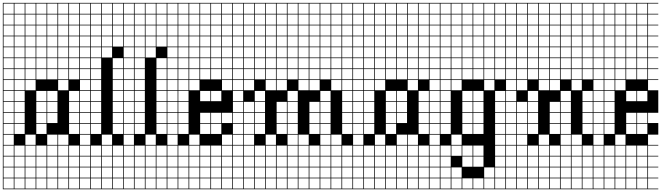

<svg xmlns="http://www.w3.org/2000/svg" viewBox="-20 -1025 4655 1352"><path d="M0 307.7V-1004.8H538.5V-1000H466.3V-927.9H538.5V-923.1H466.3V-851H538.5V-846.2H466.3V-774H538.5V-769.2H466.3V-697.1H538.5V-692.3H466.3V-620.2H538.5V-615.4H466.3V-543.3H538.5V-538.5H466.3V-466.3H538.5V-384.6H466.3V-312.5H538.5V-307.7H466.3V-235.6H538.5V-230.8H466.3V-158.7H538.5V-153.8H466.3V-81.7H538.5V0H466.3V72.1H538.5V76.9H466.3V149H538.5V153.8H466.3V226H538.5V230.8H466.3V302.9H538.5V307.7ZM389.4 -927.9H461.5V-1000H389.4ZM312.5 -927.9H384.6V-1000H312.5ZM235.6 -927.9H307.7V-1000H235.6ZM158.7 -927.9H230.8V-1000H158.7ZM81.7 -927.9H153.8V-1000H81.7ZM4.8 -927.9H76.9V-1000H4.8ZM158.7 -851H230.8V-923.1H158.7ZM312.5 -851H384.6V-923.1H312.5ZM81.7 -851H153.8V-923.1H81.7ZM4.8 -851H76.9V-923.1H4.8ZM235.6 -851H307.7V-923.1H235.6ZM389.4 -851H461.5V-923.1H389.4ZM312.5 -774H384.6V-846.2H312.5ZM81.7 -774H153.8V-846.2H81.7ZM4.8 -774H76.9V-846.2H4.8ZM389.4 -774H461.5V-846.2H389.4ZM235.6 -774H307.7V-846.2H235.6ZM158.7 -774H230.8V-846.2H158.7ZM158.7 -697.1H230.8V-769.2H158.7ZM312.5 -697.1H384.6V-769.2H312.5ZM4.8 -697.1H76.9V-769.2H4.8ZM389.4 -697.1H461.5V-769.2H389.4ZM81.7 -697.1H153.8V-769.2H81.7ZM235.6 -697.1H307.7V-769.2H235.6ZM312.5 -620.2H384.6V-692.3H312.5ZM235.6 -620.2H307.7V-692.3H235.6ZM389.4 -620.2H461.5V-692.3H389.4ZM4.8 -620.2H76.9V-692.3H4.8ZM81.7 -620.2H153.8V-692.3H81.7ZM158.7 -620.2H230.8V-692.3H158.7ZM81.7 -543.3H153.8V-615.4H81.7ZM4.8 -543.3H76.9V-615.4H4.8ZM389.4 -543.3H461.5V-615.4H389.4ZM235.6 -543.3H307.7V-615.4H235.6ZM312.5 -543.3H384.6V-615.4H312.5ZM158.7 -543.3H230.8V-615.4H158.7ZM235.6 -466.3H307.7V-538.5H235.6ZM81.7 -466.3H153.8V-538.5H81.7ZM389.4 -466.3H461.5V-538.5H389.4ZM4.8 -466.3H76.9V-538.5H4.8ZM312.5 -466.3H384.6V-538.5H312.5ZM158.7 -466.3H230.8V-538.5H158.7ZM158.7 -389.4H230.8V-461.5H158.7ZM389.4 -389.4H461.5V-461.5H389.4ZM81.7 -389.4H153.8V-461.5H81.7ZM4.8 -389.4H76.9V-461.5H4.8ZM81.7 -312.5H153.8V-384.6H81.7ZM4.8 -312.5H76.9V-384.6H4.8ZM312.5 -312.5H384.6V-384.6H312.5ZM235.6 -312.5H307.7V-384.6H235.6ZM4.8 -235.6H76.9V-307.7H4.8ZM235.6 -235.6H307.7V-307.7H235.6ZM312.5 -235.6H384.6V-307.7H312.5ZM81.7 -235.6H153.8V-307.7H81.7ZM235.6 -158.7H307.7V-230.8H235.6ZM4.8 -158.7H76.9V-230.8H4.8ZM81.7 -158.7H153.8V-230.8H81.7ZM312.5 -158.7H384.6V-230.8H312.5ZM235.6 -81.7H307.7V-153.8H235.6ZM81.7 -81.7H153.8V-153.8H81.7ZM4.8 -81.7H76.9V-153.8H4.8ZM76.9 -76.9H4.8V-4.8H76.9ZM312.5 -4.8H384.6V-76.9H312.5ZM158.7 -4.8H230.8V-76.9H158.7ZM389.4 -4.8H461.5V-76.9H389.4ZM312.5 72.1H384.6V0H312.5ZM235.6 72.1H307.7V0H235.6ZM158.7 72.1H230.8V0H158.7ZM389.4 72.1H461.5V0H389.4ZM4.8 72.1H76.9V0H4.8ZM81.7 72.1H153.8V0H81.7ZM312.5 149H384.6V76.9H312.5ZM4.8 149H76.9V76.9H4.8ZM158.7 149H230.8V76.9H158.7ZM389.4 149H461.5V76.9H389.4ZM81.7 149H153.8V76.9H81.7ZM235.6 149H307.7V76.9H235.6ZM312.5 226H384.6V153.8H312.5ZM4.8 226H76.9V153.8H4.8ZM235.6 226H307.7V153.8H235.6ZM389.4 226H461.5V153.8H389.4ZM158.7 226H230.8V153.8H158.7ZM81.7 226H153.8V153.8H81.7ZM312.5 302.9H384.6V230.8H312.5ZM235.6 302.9H307.7V230.8H235.6ZM4.8 302.9H76.9V230.8H4.8ZM389.4 302.9H461.5V230.8H389.4ZM158.7 302.9H230.8V230.8H158.7ZM81.7 302.9H153.8V230.8H81.7Z M538.5 307.7V-1004.8H846.2V-1000H774V-927.9H846.2V-923.1H774V-851H846.2V-846.2H774V-774H846.2V-769.2H774V-697.1H846.2V-615.4H774V-543.3H846.2V-538.5H774V-466.3H846.2V-461.5H774V-389.4H846.2V-384.6H774V-312.5H846.2V-307.7H774V-235.6H846.2V-230.8H774V-158.7H846.2V-153.8H774V-81.7H846.2V0H774V72.1H846.2V76.9H774V149H846.2V153.8H774V226H846.2V230.8H774V302.9H846.2V307.7ZM697.1 -927.9H769.2V-1000H697.1ZM620.2 -927.9H692.3V-1000H620.2ZM543.3 -927.9H615.4V-1000H543.3ZM697.1 -851H769.2V-923.1H697.1ZM543.3 -851H615.4V-923.1H543.3ZM620.2 -851H692.3V-923.1H620.2ZM697.1 -774H769.2V-846.2H697.1ZM543.3 -774H615.4V-846.2H543.3ZM620.2 -774H692.3V-846.2H620.2ZM697.1 -697.1H769.2V-769.2H697.1ZM543.3 -697.1H615.4V-769.2H543.3ZM620.2 -697.1H692.3V-769.2H620.2ZM697.1 -620.2H769.2V-692.3H697.1ZM543.3 -620.2H615.4V-692.3H543.3ZM620.2 -620.2H692.3V-692.3H620.2ZM543.3 -543.3H615.4V-615.4H543.3ZM620.2 -543.3H692.3V-615.4H620.2ZM543.3 -466.3H615.4V-538.5H543.3ZM620.2 -466.3H692.3V-538.5H620.2ZM543.3 -389.4H615.4V-461.5H543.3ZM620.2 -389.4H692.3V-461.5H620.2ZM543.3 -312.5H615.4V-384.6H543.3ZM620.2 -312.5H692.3V-384.6H620.2ZM543.3 -235.6H615.4V-307.7H543.3ZM620.2 -235.6H692.3V-307.7H620.2ZM543.3 -158.7H615.4V-230.8H543.3ZM620.2 -158.7H692.3V-230.8H620.2ZM620.2 -81.7H692.3V-153.8H620.2ZM543.3 -81.7H615.4V-153.8H543.3ZM697.1 -4.8H769.2V-76.9H697.1ZM615.4 -76.9H543.3V-4.8H615.4ZM620.2 72.1H692.3V0H620.2ZM697.1 72.1H769.2V0H697.1ZM543.3 72.1H615.4V0H543.3ZM620.2 149H692.3V76.9H620.2ZM697.1 149H769.2V76.9H697.1ZM543.3 149H615.4V76.9H543.3ZM620.2 226H692.3V153.8H620.2ZM697.1 226H769.2V153.8H697.1ZM543.3 226H615.4V153.8H543.3ZM620.2 302.9H692.3V230.8H620.2ZM697.1 302.9H769.2V230.8H697.1ZM543.3 302.9H615.4V230.8H543.3Z M846.2 307.7V-1004.8H1153.8V-1000H1081.7V-927.9H1153.8V-923.1H1081.7V-851H1153.8V-846.2H1081.7V-774H1153.8V-769.2H1081.7V-697.1H1153.8V-615.4H1081.7V-543.3H1153.8V-538.5H1081.7V-466.3H1153.8V-461.5H1081.7V-389.4H1153.8V-384.6H1081.7V-312.5H1153.8V-307.7H1081.7V-235.6H1153.8V-230.8H1081.7V-158.7H1153.8V-153.8H1081.7V-81.7H1153.8V0H1081.7V72.1H1153.8V76.9H1081.7V149H1153.8V153.8H1081.7V226H1153.8V230.8H1081.7V302.9H1153.8V307.7ZM1004.8 -927.9H1076.9V-1000H1004.8ZM927.9 -927.9H1000V-1000H927.9ZM851 -927.9H923.1V-1000H851ZM1004.8 -851H1076.9V-923.1H1004.8ZM851 -851H923.1V-923.1H851ZM927.9 -851H1000V-923.1H927.9ZM1004.8 -774H1076.9V-846.2H1004.8ZM851 -774H923.1V-846.2H851ZM927.9 -774H1000V-846.2H927.9ZM1004.8 -697.1H1076.9V-769.2H1004.8ZM851 -697.1H923.1V-769.2H851ZM927.9 -697.1H1000V-769.2H927.9ZM1004.8 -620.2H1076.9V-692.3H1004.8ZM851 -620.2H923.1V-692.3H851ZM927.9 -620.2H1000V-692.3H927.9ZM851 -543.3H923.1V-615.4H851ZM927.9 -543.3H1000V-615.4H927.9ZM851 -466.3H923.1V-538.5H851ZM927.9 -466.3H1000V-538.5H927.9ZM851 -389.4H923.1V-461.5H851ZM927.9 -389.4H1000V-461.5H927.9ZM851 -312.5H923.1V-384.6H851ZM927.9 -312.5H1000V-384.6H927.9ZM851 -235.6H923.1V-307.7H851ZM927.9 -235.6H1000V-307.7H927.9ZM851 -158.7H923.1V-230.8H851ZM927.9 -158.7H1000V-230.8H927.9ZM927.9 -81.7H1000V-153.8H927.9ZM851 -81.7H923.1V-153.8H851ZM1004.8 -4.8H1076.9V-76.9H1004.8ZM923.1 -76.9H851V-4.8H923.1ZM927.9 72.1H1000V0H927.9ZM1004.8 72.1H1076.9V0H1004.8ZM851 72.1H923.1V0H851ZM927.9 149H1000V76.9H927.9ZM1004.8 149H1076.9V76.9H1004.8ZM851 149H923.1V76.9H851ZM927.9 226H1000V153.8H927.9ZM1004.8 226H1076.9V153.8H1004.8ZM851 226H923.1V153.8H851ZM927.9 302.9H1000V230.8H927.9ZM1004.8 302.9H1076.9V230.8H1004.8ZM851 302.9H923.1V230.8H851Z M1153.8 307.7V-1004.8H1615.4V-1000H1543.3V-927.9H1615.4V-923.1H1543.3V-851H1615.4V-846.2H1543.3V-774H1615.4V-769.2H1543.3V-697.1H1615.4V-692.3H1543.3V-620.2H1615.4V-615.4H1543.3V-543.3H1615.4V-538.5H1543.3V-466.3H1615.4V-461.5H1543.3V-389.4H1615.4V-230.8H1543.3V-158.7H1615.4V-76.9H1543.3V-4.8H1615.4V0H1543.3V72.1H1615.4V76.9H1543.3V149H1615.4V153.8H1543.3V226H1615.4V230.8H1543.3V302.9H1615.4V307.7ZM1466.3 -927.9H1538.5V-1000H1466.3ZM1235.6 -927.9H1307.7V-1000H1235.6ZM1312.5 -927.9H1384.6V-1000H1312.5ZM1158.7 -927.9H1230.8V-1000H1158.7ZM1389.4 -927.9H1461.5V-1000H1389.4ZM1466.3 -851H1538.5V-923.1H1466.3ZM1389.4 -851H1461.5V-923.1H1389.4ZM1312.5 -851H1384.6V-923.1H1312.5ZM1235.6 -851H1307.7V-923.1H1235.6ZM1158.7 -851H1230.8V-923.1H1158.7ZM1466.3 -774H1538.5V-846.2H1466.3ZM1235.6 -774H1307.7V-846.2H1235.6ZM1158.7 -774H1230.8V-846.2H1158.7ZM1312.5 -774H1384.6V-846.2H1312.5ZM1389.4 -774H1461.5V-846.2H1389.4ZM1466.3 -697.1H1538.5V-769.2H1466.3ZM1158.7 -697.1H1230.8V-769.2H1158.7ZM1235.6 -697.1H1307.7V-769.2H1235.6ZM1312.5 -697.1H1384.6V-769.2H1312.5ZM1389.4 -697.1H1461.5V-769.2H1389.4ZM1466.3 -620.2H1538.5V-692.3H1466.3ZM1389.4 -620.2H1461.5V-692.3H1389.4ZM1158.7 -620.2H1230.8V-692.3H1158.7ZM1312.5 -620.2H1384.6V-692.3H1312.5ZM1235.6 -620.2H1307.7V-692.3H1235.6ZM1466.3 -543.3H1538.5V-615.4H1466.3ZM1235.6 -543.3H1307.7V-615.4H1235.6ZM1312.5 -543.3H1384.6V-615.4H1312.5ZM1158.7 -543.3H1230.8V-615.4H1158.7ZM1389.4 -543.3H1461.5V-615.4H1389.4ZM1235.6 -466.3H1307.7V-538.5H1235.6ZM1312.5 -466.3H1384.6V-538.5H1312.5ZM1158.7 -466.3H1230.8V-538.5H1158.7ZM1389.4 -466.3H1461.5V-538.5H1389.4ZM1466.3 -466.3H1538.5V-538.5H1466.3ZM1235.6 -389.4H1307.7V-461.5H1235.6ZM1312.5 -389.4H1384.6V-461.5H1312.5ZM1158.7 -389.4H1230.8V-461.5H1158.7ZM1235.6 -312.5H1307.7V-384.6H1235.6ZM1466.3 -312.5H1538.5V-384.6H1466.3ZM1158.7 -312.5H1230.8V-384.6H1158.7ZM1389.4 -312.5H1461.5V-384.6H1389.4ZM1235.6 -235.6H1307.7V-307.7H1235.6ZM1158.7 -235.6H1230.8V-307.7H1158.7ZM1235.6 -158.7H1307.7V-230.8H1235.6ZM1466.3 -158.7H1538.5V-230.8H1466.3ZM1158.7 -158.7H1230.8V-230.8H1158.7ZM1389.4 -158.7H1461.5V-230.8H1389.4ZM1466.3 -81.7H1538.5V-153.8H1466.3ZM1235.6 -81.7H1307.7V-153.8H1235.6ZM1158.7 -81.7H1230.8V-153.8H1158.7ZM1389.4 -81.7H1461.5V-153.8H1389.4ZM1230.8 -76.9H1158.7V-4.8H1230.8ZM1312.5 -4.8H1384.6V-76.9H1312.5ZM1389.4 72.1H1461.5V0H1389.4ZM1466.3 72.1H1538.5V0H1466.3ZM1235.6 72.1H1307.7V0H1235.6ZM1158.7 72.1H1230.8V0H1158.7ZM1312.5 72.1H1384.6V0H1312.5ZM1389.4 149H1461.5V76.9H1389.4ZM1312.5 149H1384.6V76.9H1312.5ZM1466.3 149H1538.5V76.9H1466.3ZM1235.6 149H1307.7V76.9H1235.6ZM1158.7 149H1230.8V76.9H1158.7ZM1389.4 226H1461.5V153.8H1389.4ZM1312.5 226H1384.6V153.8H1312.5ZM1466.3 226H1538.5V153.8H1466.3ZM1235.6 226H1307.7V153.8H1235.6ZM1158.7 226H1230.8V153.8H1158.7ZM1389.4 302.9H1461.5V230.8H1389.4ZM1466.3 302.9H1538.5V230.8H1466.3ZM1312.5 302.9H1384.6V230.8H1312.5ZM1235.6 302.9H1307.7V230.8H1235.6ZM1158.7 302.9H1230.8V230.8H1158.7Z M1615.4 307.7V-1004.8H2461.5V-1000H2389.4V-927.9H2461.5V-923.1H2389.4V-851H2461.5V-846.2H2389.4V-774H2461.5V-769.2H2389.4V-697.1H2461.5V-692.3H2389.4V-620.2H2461.5V-615.4H2389.4V-543.3H2461.5V-538.5H2389.4V-466.3H2461.5V-461.5H2389.4V-389.4H2461.5V-384.6H2389.4V-312.5H2461.5V-307.7H2389.4V-235.6H2461.5V-230.8H2389.4V-158.7H2461.5V-153.8H2389.4V-81.7H2461.5V0H2389.4V72.1H2461.5V76.9H2389.4V149H2461.5V153.8H2389.4V226H2461.5V230.8H2389.4V302.9H2461.5V307.7ZM2312.5 -927.9H2384.6V-1000H2312.5ZM2235.6 -927.9H2307.7V-1000H2235.6ZM2158.7 -927.9H2230.8V-1000H2158.7ZM2081.7 -927.9H2153.8V-1000H2081.7ZM2004.8 -927.9H2076.9V-1000H2004.8ZM1927.9 -927.9H2000V-1000H1927.9ZM1851 -927.9H1923.1V-1000H1851ZM1774 -927.9H1846.2V-1000H1774ZM1697.1 -927.9H1769.2V-1000H1697.1ZM1620.2 -927.9H1692.3V-1000H1620.2ZM1927.9 -851H2000V-923.1H1927.9ZM2081.7 -851H2153.8V-923.1H2081.7ZM1620.2 -851H1692.3V-923.1H1620.2ZM2004.8 -851H2076.9V-923.1H2004.8ZM2312.5 -851H2384.6V-923.1H2312.5ZM2158.7 -851H2230.8V-923.1H2158.7ZM1851 -851H1923.1V-923.1H1851ZM1697.1 -851H1769.2V-923.1H1697.1ZM2235.6 -851H2307.7V-923.1H2235.6ZM1774 -851H1846.2V-923.1H1774ZM2081.7 -774H2153.8V-846.2H2081.7ZM1620.2 -774H1692.3V-846.2H1620.2ZM2312.5 -774H2384.6V-846.2H2312.5ZM2004.8 -774H2076.9V-846.2H2004.8ZM2158.7 -774H2230.8V-846.2H2158.7ZM1927.9 -774H2000V-846.2H1927.9ZM1697.1 -774H1769.2V-846.2H1697.1ZM1851 -774H1923.1V-846.2H1851ZM2235.6 -774H2307.7V-846.2H2235.6ZM1774 -774H1846.2V-846.2H1774ZM2081.7 -697.1H2153.8V-769.2H2081.7ZM1620.2 -697.1H1692.3V-769.2H1620.2ZM2312.5 -697.1H2384.6V-769.2H2312.5ZM2004.8 -697.1H2076.9V-769.2H2004.8ZM2158.7 -697.1H2230.8V-769.2H2158.7ZM1927.9 -697.1H2000V-769.2H1927.9ZM1697.1 -697.1H1769.2V-769.2H1697.1ZM1851 -697.1H1923.1V-769.2H1851ZM2235.6 -697.1H2307.7V-769.2H2235.6ZM1774 -697.1H1846.2V-769.2H1774ZM1851 -620.2H1923.1V-692.3H1851ZM1927.9 -620.2H2000V-692.3H1927.9ZM1774 -620.2H1846.2V-692.3H1774ZM2081.7 -620.2H2153.8V-692.3H2081.7ZM1620.2 -620.2H1692.3V-692.3H1620.2ZM2312.5 -620.2H2384.6V-692.3H2312.5ZM2004.8 -620.2H2076.9V-692.3H2004.8ZM2235.6 -620.2H2307.7V-692.3H2235.6ZM2158.7 -620.2H2230.8V-692.3H2158.7ZM1697.1 -620.2H1769.2V-692.3H1697.1ZM1774 -543.3H1846.2V-615.4H1774ZM2081.7 -543.3H2153.8V-615.4H2081.7ZM1620.2 -543.3H1692.3V-615.4H1620.2ZM2235.6 -543.3H2307.7V-615.4H2235.6ZM2004.8 -543.3H2076.9V-615.4H2004.8ZM2158.7 -543.3H2230.8V-615.4H2158.7ZM1851 -543.3H1923.1V-615.4H1851ZM1697.1 -543.3H1769.2V-615.4H1697.1ZM2312.5 -543.3H2384.6V-615.4H2312.5ZM1927.9 -543.3H2000V-615.4H1927.9ZM1774 -466.3H1846.2V-538.5H1774ZM1620.2 -466.3H1692.3V-538.5H1620.2ZM2081.7 -466.3H2153.8V-538.5H2081.7ZM2312.5 -466.3H2384.6V-538.5H2312.5ZM2235.6 -466.3H2307.7V-538.5H2235.6ZM1927.9 -466.3H2000V-538.5H1927.9ZM2004.8 -466.3H2076.9V-538.5H2004.8ZM2158.7 -466.3H2230.8V-538.5H2158.7ZM1697.1 -466.3H1769.2V-538.5H1697.1ZM1851 -466.3H1923.1V-538.5H1851ZM2081.7 -389.4H2153.8V-461.5H2081.7ZM2158.7 -389.4H2230.8V-461.5H2158.7ZM2312.5 -389.4H2384.6V-461.5H2312.5ZM1927.9 -389.4H2000V-461.5H1927.9ZM1851 -389.4H1923.1V-461.5H1851ZM1620.2 -389.4H1692.3V-461.5H1620.2ZM1697.1 -389.4H1769.2V-461.5H1697.1ZM2235.6 -312.5H2307.7V-384.6H2235.6ZM1774 -312.5H1846.2V-384.6H1774ZM2004.8 -312.5H2076.9V-384.6H2004.8ZM1620.2 -312.5H1692.3V-384.6H1620.2ZM1697.1 -235.6H1769.2V-307.7H1697.1ZM2004.8 -235.6H2076.9V-307.7H2004.8ZM1620.2 -235.6H1692.3V-307.7H1620.2ZM1927.9 -235.6H2000V-307.7H1927.9ZM2158.7 -235.6H2230.8V-307.7H2158.7ZM2235.6 -235.6H2307.7V-307.7H2235.6ZM1774 -235.6H1846.2V-307.7H1774ZM1697.1 -158.7H1769.2V-230.8H1697.1ZM2004.8 -158.7H2076.9V-230.8H2004.8ZM1927.9 -158.7H2000V-230.8H1927.9ZM2158.7 -158.7H2230.8V-230.8H2158.7ZM1620.2 -158.7H1692.3V-230.8H1620.2ZM2235.6 -158.7H2307.7V-230.8H2235.6ZM1774 -158.7H1846.2V-230.8H1774ZM1620.2 -81.7H1692.3V-153.8H1620.2ZM1697.1 -81.7H1769.2V-153.8H1697.1ZM1927.9 -81.7H2000V-153.8H1927.9ZM2235.6 -81.7H2307.7V-153.8H2235.6ZM2158.7 -81.7H2230.8V-153.8H2158.7ZM1774 -81.7H1846.2V-153.8H1774ZM2004.8 -81.7H2076.9V-153.8H2004.8ZM2081.7 -4.8H2153.8V-76.9H2081.7ZM1769.2 -76.9H1697.1V-4.8H1769.2ZM2312.5 -4.8H2384.6V-76.9H2312.5ZM1851 -4.8H1923.1V-76.9H1851ZM2235.6 -4.8H2307.7V-76.9H2235.6ZM1620.2 -4.8H1692.3V-76.9H1620.2ZM2004.8 -4.8H2076.9V-76.9H2004.8ZM2081.7 72.1H2153.8V0H2081.7ZM1620.2 72.1H1692.3V0H1620.2ZM2158.7 72.1H2230.8V0H2158.7ZM2004.8 72.1H2076.9V0H2004.8ZM1697.1 72.1H1769.2V0H1697.1ZM2312.5 72.1H2384.6V0H2312.5ZM2235.6 72.1H2307.7V0H2235.6ZM1774 72.1H1846.2V0H1774ZM1927.9 72.1H2000V0H1927.9ZM1851 72.1H1923.1V0H1851ZM1927.9 149H2000V76.9H1927.9ZM1697.1 149H1769.2V76.9H1697.1ZM2004.8 149H2076.9V76.9H2004.8ZM1774 149H1846.2V76.9H1774ZM2158.7 149H2230.8V76.9H2158.7ZM1620.2 149H1692.3V76.9H1620.2ZM2312.5 149H2384.6V76.9H2312.5ZM2235.6 149H2307.7V76.9H2235.6ZM2081.7 149H2153.8V76.9H2081.7ZM1851 149H1923.1V76.9H1851ZM2081.7 226H2153.8V153.8H2081.7ZM1927.9 226H2000V153.8H1927.9ZM1851 226H1923.1V153.8H1851ZM2158.7 226H2230.8V153.8H2158.7ZM2312.5 226H2384.6V153.8H2312.5ZM2235.6 226H2307.7V153.8H2235.6ZM1620.2 226H1692.3V153.8H1620.2ZM1774 226H1846.2V153.8H1774ZM2004.8 226H2076.9V153.8H2004.8ZM1697.1 226H1769.2V153.8H1697.1ZM1927.9 302.9H2000V230.8H1927.9ZM1851 302.9H1923.1V230.8H1851ZM1620.2 302.9H1692.3V230.8H1620.2ZM2312.5 302.9H2384.6V230.8H2312.5ZM2235.6 302.9H2307.7V230.8H2235.6ZM2004.8 302.9H2076.9V230.8H2004.8ZM1774 302.9H1846.2V230.8H1774ZM2081.7 302.9H2153.8V230.8H2081.7ZM1697.1 302.9H1769.2V230.8H1697.1ZM2158.7 302.9H2230.8V230.8H2158.7Z M2461.5 307.7V-1004.8H3000V-1000H2927.9V-927.9H3000V-923.1H2927.9V-851H3000V-846.2H2927.9V-774H3000V-769.2H2927.9V-697.1H3000V-692.3H2927.9V-620.2H3000V-615.4H2927.9V-543.3H3000V-538.5H2927.9V-466.3H3000V-384.6H2927.9V-312.5H3000V-307.7H2927.9V-235.6H3000V-230.8H2927.9V-158.7H3000V-153.8H2927.9V-81.7H3000V0H2927.9V72.1H3000V76.9H2927.9V149H3000V153.8H2927.9V226H3000V230.8H2927.9V302.9H3000V307.7ZM2851 -927.9H2923.1V-1000H2851ZM2774 -927.9H2846.2V-1000H2774ZM2697.1 -927.9H2769.2V-1000H2697.1ZM2620.2 -927.9H2692.3V-1000H2620.2ZM2543.3 -927.9H2615.4V-1000H2543.3ZM2466.3 -927.9H2538.5V-1000H2466.3ZM2620.2 -851H2692.3V-923.1H2620.2ZM2774 -851H2846.2V-923.1H2774ZM2543.3 -851H2615.4V-923.1H2543.3ZM2466.3 -851H2538.5V-923.1H2466.3ZM2697.1 -851H2769.2V-923.1H2697.1ZM2851 -851H2923.1V-923.1H2851ZM2774 -774H2846.2V-846.2H2774ZM2543.3 -774H2615.4V-846.2H2543.3ZM2466.3 -774H2538.5V-846.2H2466.3ZM2851 -774H2923.1V-846.2H2851ZM2697.1 -774H2769.2V-846.2H2697.1ZM2620.2 -774H2692.3V-846.2H2620.2ZM2620.2 -697.1H2692.3V-769.2H2620.2ZM2774 -697.1H2846.2V-769.2H2774ZM2466.3 -697.1H2538.5V-769.2H2466.3ZM2851 -697.1H2923.1V-769.2H2851ZM2543.3 -697.1H2615.4V-769.2H2543.3ZM2697.1 -697.1H2769.2V-769.2H2697.1ZM2774 -620.2H2846.2V-692.3H2774ZM2697.1 -620.2H2769.2V-692.3H2697.1ZM2851 -620.2H2923.1V-692.3H2851ZM2466.3 -620.2H2538.5V-692.3H2466.3ZM2543.3 -620.2H2615.4V-692.3H2543.3ZM2620.2 -620.2H2692.3V-692.3H2620.2ZM2543.3 -543.3H2615.4V-615.4H2543.3ZM2466.3 -543.3H2538.5V-615.4H2466.3ZM2851 -543.3H2923.1V-615.4H2851ZM2697.1 -543.3H2769.2V-615.4H2697.1ZM2774 -543.3H2846.2V-615.4H2774ZM2620.2 -543.3H2692.3V-615.4H2620.2ZM2697.1 -466.3H2769.2V-538.5H2697.1ZM2543.3 -466.3H2615.4V-538.5H2543.3ZM2851 -466.3H2923.1V-538.5H2851ZM2466.3 -466.3H2538.5V-538.5H2466.3ZM2774 -466.3H2846.2V-538.5H2774ZM2620.2 -466.3H2692.3V-538.5H2620.2ZM2620.2 -389.4H2692.3V-461.5H2620.2ZM2851 -389.4H2923.1V-461.5H2851ZM2543.3 -389.4H2615.4V-461.5H2543.3ZM2466.3 -389.4H2538.5V-461.5H2466.3ZM2543.3 -312.5H2615.4V-384.6H2543.3ZM2466.3 -312.5H2538.5V-384.6H2466.3ZM2774 -312.5H2846.2V-384.6H2774ZM2697.1 -312.5H2769.2V-384.6H2697.1ZM2466.3 -235.6H2538.5V-307.7H2466.3ZM2697.1 -235.6H2769.2V-307.7H2697.1ZM2774 -235.6H2846.2V-307.7H2774ZM2543.3 -235.6H2615.4V-307.7H2543.3ZM2697.1 -158.7H2769.2V-230.8H2697.1ZM2466.3 -158.7H2538.5V-230.8H2466.3ZM2543.3 -158.7H2615.4V-230.8H2543.3ZM2774 -158.7H2846.2V-230.8H2774ZM2697.1 -81.7H2769.2V-153.8H2697.1ZM2543.3 -81.7H2615.4V-153.8H2543.3ZM2466.3 -81.7H2538.5V-153.8H2466.3ZM2538.5 -76.9H2466.3V-4.8H2538.5ZM2774 -4.8H2846.2V-76.9H2774ZM2620.2 -4.8H2692.3V-76.9H2620.2ZM2851 -4.8H2923.1V-76.9H2851ZM2774 72.1H2846.2V0H2774ZM2697.1 72.1H2769.2V0H2697.1ZM2620.2 72.1H2692.3V0H2620.2ZM2851 72.1H2923.1V0H2851ZM2466.3 72.1H2538.5V0H2466.3ZM2543.3 72.1H2615.4V0H2543.3ZM2774 149H2846.2V76.9H2774ZM2466.3 149H2538.5V76.9H2466.3ZM2620.2 149H2692.3V76.9H2620.2ZM2851 149H2923.1V76.9H2851ZM2543.3 149H2615.4V76.9H2543.3ZM2697.1 149H2769.2V76.9H2697.1ZM2774 226H2846.2V153.8H2774ZM2466.3 226H2538.5V153.8H2466.3ZM2697.1 226H2769.2V153.8H2697.1ZM2851 226H2923.1V153.8H2851ZM2620.2 226H2692.3V153.8H2620.2ZM2543.3 226H2615.4V153.8H2543.3ZM2774 302.9H2846.2V230.8H2774ZM2697.1 302.9H2769.2V230.8H2697.1ZM2466.3 302.9H2538.5V230.8H2466.3ZM2851 302.9H2923.1V230.8H2851ZM2620.2 302.9H2692.3V230.8H2620.2ZM2543.3 302.9H2615.4V230.8H2543.3Z M3000 307.7V-1004.8H3538.5V-1000H3466.3V-927.9H3538.5V-923.1H3466.3V-851H3538.5V-846.2H3466.3V-774H3538.5V-769.2H3466.3V-697.1H3538.5V-692.3H3466.3V-620.2H3538.5V-615.4H3466.3V-543.3H3538.5V-538.5H3466.3V-466.3H3538.5V-384.6H3466.3V-312.5H3538.5V-307.7H3466.3V-235.6H3538.5V-230.8H3466.3V-158.7H3538.5V-153.8H3466.3V-81.7H3538.5V-76.9H3466.3V-4.8H3538.5V0H3466.3V72.1H3538.5V76.9H3466.3V149H3538.5V153.8H3466.3V226H3538.5V230.8H3466.3V302.9H3538.5V307.7ZM3389.4 -927.9H3461.5V-1000H3389.4ZM3312.5 -927.9H3384.6V-1000H3312.5ZM3235.6 -927.9H3307.7V-1000H3235.6ZM3158.7 -927.9H3230.8V-1000H3158.7ZM3081.7 -927.9H3153.8V-1000H3081.7ZM3004.8 -927.9H3076.9V-1000H3004.8ZM3389.4 -851H3461.5V-923.1H3389.4ZM3312.5 -851H3384.6V-923.1H3312.5ZM3235.6 -851H3307.7V-923.1H3235.6ZM3158.7 -851H3230.8V-923.1H3158.7ZM3081.7 -851H3153.8V-923.1H3081.7ZM3004.8 -851H3076.9V-923.1H3004.8ZM3389.4 -774H3461.5V-846.2H3389.4ZM3312.5 -774H3384.6V-846.2H3312.5ZM3235.6 -774H3307.7V-846.2H3235.6ZM3158.7 -774H3230.8V-846.2H3158.7ZM3004.8 -774H3076.9V-846.2H3004.8ZM3081.7 -774H3153.8V-846.2H3081.7ZM3158.7 -697.1H3230.8V-769.2H3158.7ZM3389.4 -697.1H3461.5V-769.2H3389.4ZM3235.6 -697.1H3307.7V-769.2H3235.6ZM3081.7 -697.1H3153.8V-769.2H3081.7ZM3004.8 -697.1H3076.9V-769.2H3004.8ZM3312.5 -697.1H3384.6V-769.2H3312.5ZM3158.7 -620.2H3230.8V-692.3H3158.7ZM3235.6 -620.2H3307.7V-692.3H3235.6ZM3081.7 -620.2H3153.8V-692.3H3081.7ZM3389.4 -620.2H3461.5V-692.3H3389.4ZM3004.8 -620.2H3076.9V-692.3H3004.8ZM3312.5 -620.2H3384.6V-692.3H3312.5ZM3235.6 -543.3H3307.7V-615.4H3235.6ZM3081.7 -543.3H3153.8V-615.4H3081.7ZM3389.4 -543.3H3461.5V-615.4H3389.4ZM3158.7 -543.3H3230.8V-615.4H3158.7ZM3312.5 -543.3H3384.6V-615.4H3312.5ZM3004.8 -543.3H3076.9V-615.4H3004.8ZM3235.6 -466.3H3307.7V-538.5H3235.6ZM3081.7 -466.3H3153.8V-538.5H3081.7ZM3389.4 -466.3H3461.5V-538.5H3389.4ZM3312.5 -466.3H3384.6V-538.5H3312.5ZM3158.7 -466.3H3230.8V-538.5H3158.7ZM3004.8 -466.3H3076.9V-538.5H3004.8ZM3081.7 -389.4H3153.8V-461.5H3081.7ZM3389.4 -389.4H3461.5V-461.5H3389.4ZM3158.7 -389.4H3230.8V-461.5H3158.7ZM3004.8 -389.4H3076.9V-461.5H3004.8ZM3235.6 -312.5H3307.7V-384.6H3235.6ZM3312.5 -312.5H3384.6V-384.6H3312.5ZM3081.7 -312.5H3153.8V-384.6H3081.7ZM3004.8 -312.5H3076.9V-384.6H3004.8ZM3235.6 -235.6H3307.7V-307.7H3235.6ZM3081.7 -235.6H3153.8V-307.7H3081.7ZM3004.8 -235.6H3076.9V-307.7H3004.8ZM3312.5 -235.6H3384.6V-307.7H3312.5ZM3235.6 -158.7H3307.7V-230.8H3235.6ZM3081.7 -158.7H3153.8V-230.8H3081.7ZM3004.8 -158.7H3076.9V-230.8H3004.8ZM3312.5 -158.7H3384.6V-230.8H3312.5ZM3004.8 -81.7H3076.9V-153.8H3004.8ZM3235.6 -81.7H3307.7V-153.8H3235.6ZM3081.7 -81.7H3153.8V-153.8H3081.7ZM3312.5 -81.7H3384.6V-153.8H3312.5ZM3076.9 -76.9H3004.8V-4.8H3076.9ZM3158.7 -4.8H3230.8V-76.9H3158.7ZM3312.5 72.1H3384.6V0H3312.5ZM3235.6 72.1H3307.7V0H3235.6ZM3004.8 72.1H3076.9V0H3004.8ZM3158.7 72.1H3230.8V0H3158.7ZM3081.7 72.1H3153.8V0H3081.7ZM3312.5 149H3384.6V76.9H3312.5ZM3235.6 149H3307.7V76.9H3235.6ZM3004.8 149H3076.9V76.9H3004.8ZM3081.7 149H3153.8V76.9H3081.7ZM3081.7 226H3153.8V153.8H3081.7ZM3389.4 226H3461.5V153.8H3389.4ZM3158.7 226H3230.8V153.8H3158.7ZM3004.8 226H3076.9V153.8H3004.8ZM3312.5 302.9H3384.6V230.8H3312.5ZM3235.6 302.9H3307.7V230.8H3235.6ZM3389.4 302.9H3461.5V230.8H3389.4ZM3158.7 302.9H3230.8V230.8H3158.7ZM3081.7 302.9H3153.8V230.8H3081.7ZM3004.8 302.9H3076.9V230.8H3004.8Z M3538.5 307.7V-1004.8H4153.8V-1000H4081.7V-927.9H4153.8V-923.1H4081.7V-851H4153.8V-846.2H4081.7V-774H4153.8V-769.2H4081.7V-697.1H4153.8V-692.3H4081.7V-620.2H4153.8V-615.4H4081.7V-543.3H4153.8V-538.5H4081.7V-466.3H4153.8V-384.6H4081.7V-312.5H4153.8V-307.7H4081.7V-235.6H4153.8V-230.8H4081.7V-158.7H4153.8V-153.8H4081.7V-81.7H4153.8V0H4081.7V72.1H4153.8V76.9H4081.7V149H4153.8V153.8H4081.7V226H4153.8V230.8H4081.7V302.9H4153.8V307.7ZM4004.8 -927.9H4076.9V-1000H4004.8ZM3851 -927.9H3923.1V-1000H3851ZM3774 -927.9H3846.2V-1000H3774ZM3697.1 -927.9H3769.2V-1000H3697.1ZM3543.3 -927.9H3615.4V-1000H3543.3ZM3927.9 -927.9H4000V-1000H3927.9ZM3620.2 -927.9H3692.3V-1000H3620.2ZM4004.8 -851H4076.9V-923.1H4004.8ZM3851 -851H3923.1V-923.1H3851ZM3774 -851H3846.2V-923.1H3774ZM3697.1 -851H3769.2V-923.1H3697.1ZM3543.3 -851H3615.4V-923.1H3543.3ZM3927.9 -851H4000V-923.1H3927.9ZM3620.2 -851H3692.3V-923.1H3620.2ZM4004.8 -774H4076.9V-846.2H4004.8ZM3851 -774H3923.1V-846.2H3851ZM3774 -774H3846.2V-846.2H3774ZM3543.3 -774H3615.4V-846.2H3543.3ZM3697.1 -774H3769.2V-846.2H3697.1ZM3927.9 -774H4000V-846.2H3927.9ZM3620.2 -774H3692.3V-846.2H3620.2ZM4004.8 -697.1H4076.9V-769.2H4004.8ZM3851 -697.1H3923.1V-769.2H3851ZM3774 -697.1H3846.2V-769.2H3774ZM3543.3 -697.1H3615.4V-769.2H3543.3ZM3697.1 -697.1H3769.2V-769.2H3697.1ZM3927.9 -697.1H4000V-769.2H3927.9ZM3620.2 -697.1H3692.3V-769.2H3620.2ZM3620.2 -620.2H3692.3V-692.3H3620.2ZM3851 -620.2H3923.1V-692.3H3851ZM4004.8 -620.2H4076.9V-692.3H4004.8ZM3774 -620.2H3846.2V-692.3H3774ZM3543.3 -620.2H3615.4V-692.3H3543.3ZM3697.1 -620.2H3769.2V-692.3H3697.1ZM3927.9 -620.2H4000V-692.3H3927.9ZM3620.2 -543.3H3692.3V-615.4H3620.2ZM3927.9 -543.3H4000V-615.4H3927.9ZM3851 -543.3H3923.1V-615.4H3851ZM4004.8 -543.3H4076.9V-615.4H4004.8ZM3774 -543.3H3846.2V-615.4H3774ZM3543.3 -543.3H3615.4V-615.4H3543.3ZM3697.1 -543.3H3769.2V-615.4H3697.1ZM3697.1 -466.3H3769.2V-538.5H3697.1ZM4004.8 -466.3H4076.9V-538.5H4004.8ZM3927.9 -466.3H4000V-538.5H3927.9ZM3774 -466.3H3846.2V-538.5H3774ZM3543.3 -466.3H3615.4V-538.5H3543.3ZM3620.2 -466.3H3692.3V-538.5H3620.2ZM3851 -466.3H3923.1V-538.5H3851ZM4004.8 -389.4H4076.9V-461.5H4004.8ZM3774 -389.4H3846.2V-461.5H3774ZM3620.2 -389.4H3692.3V-461.5H3620.2ZM3543.3 -389.4H3615.4V-461.5H3543.3ZM3851 -389.4H3923.1V-461.5H3851ZM3697.1 -312.5H3769.2V-384.6H3697.1ZM3927.9 -312.5H4000V-384.6H3927.9ZM3543.3 -312.5H3615.4V-384.6H3543.3ZM3620.2 -235.6H3692.3V-307.7H3620.2ZM3697.1 -235.6H3769.2V-307.7H3697.1ZM3543.3 -235.6H3615.4V-307.7H3543.3ZM3851 -235.6H3923.1V-307.7H3851ZM3927.9 -235.6H4000V-307.7H3927.9ZM3620.2 -158.7H3692.3V-230.8H3620.2ZM3927.9 -158.7H4000V-230.8H3927.9ZM3543.3 -158.7H3615.4V-230.8H3543.3ZM3697.1 -158.7H3769.2V-230.8H3697.1ZM3851 -158.7H3923.1V-230.8H3851ZM3620.2 -81.7H3692.3V-153.8H3620.2ZM3927.9 -81.7H4000V-153.8H3927.9ZM3543.3 -81.7H3615.4V-153.8H3543.3ZM3851 -81.7H3923.1V-153.8H3851ZM3697.1 -81.7H3769.2V-153.8H3697.1ZM3692.3 -76.9H3620.2V-4.8H3692.3ZM3774 -4.8H3846.2V-76.9H3774ZM3543.3 -4.8H3615.4V-76.9H3543.3ZM4004.8 -4.8H4076.9V-76.9H4004.8ZM3927.9 -4.8H4000V-76.9H3927.9ZM3543.3 72.1H3615.4V0H3543.3ZM4004.8 72.1H4076.9V0H4004.8ZM3620.2 72.1H3692.3V0H3620.2ZM3927.9 72.1H4000V0H3927.9ZM3851 72.1H3923.1V0H3851ZM3774 72.1H3846.2V0H3774ZM3697.1 72.1H3769.2V0H3697.1ZM3851 149H3923.1V76.9H3851ZM3774 149H3846.2V76.9H3774ZM3697.1 149H3769.2V76.9H3697.1ZM3927.9 149H4000V76.9H3927.9ZM3620.2 149H3692.3V76.9H3620.2ZM4004.8 149H4076.9V76.9H4004.8ZM3543.3 149H3615.4V76.9H3543.3ZM3697.1 226H3769.2V153.8H3697.1ZM3774 226H3846.2V153.8H3774ZM4004.8 226H4076.9V153.8H4004.8ZM3927.9 226H4000V153.8H3927.9ZM3620.2 226H3692.3V153.8H3620.2ZM3851 226H3923.1V153.8H3851ZM3543.3 226H3615.4V153.8H3543.3ZM3774 302.9H3846.2V230.8H3774ZM4004.8 302.9H4076.9V230.8H4004.8ZM3927.9 302.9H4000V230.8H3927.9ZM3620.2 302.9H3692.3V230.8H3620.2ZM3851 302.9H3923.1V230.8H3851ZM3543.3 302.9H3615.4V230.8H3543.3ZM3697.1 302.9H3769.2V230.8H3697.1Z M4153.8 307.7V-1004.8H4615.4V-1000H4543.3V-927.9H4615.4V-923.1H4543.3V-851H4615.4V-846.2H4543.3V-774H4615.4V-769.2H4543.3V-697.1H4615.4V-692.3H4543.3V-620.2H4615.4V-615.4H4543.3V-543.3H4615.4V-538.5H4543.3V-466.3H4615.4V-461.5H4543.3V-389.4H4615.4V-230.8H4543.3V-158.7H4615.4V-76.9H4543.3V-4.8H4615.4V0H4543.3V72.1H4615.4V76.9H4543.3V149H4615.4V153.8H4543.3V226H4615.4V230.8H4543.3V302.9H4615.4V307.7ZM4466.3 -927.9H4538.5V-1000H4466.3ZM4235.6 -927.9H4307.7V-1000H4235.6ZM4312.5 -927.9H4384.6V-1000H4312.5ZM4158.7 -927.9H4230.8V-1000H4158.7ZM4389.4 -927.9H4461.5V-1000H4389.4ZM4466.3 -851H4538.5V-923.1H4466.3ZM4389.4 -851H4461.5V-923.1H4389.4ZM4312.5 -851H4384.6V-923.1H4312.5ZM4235.6 -851H4307.7V-923.1H4235.6ZM4158.7 -851H4230.8V-923.1H4158.7ZM4466.3 -774H4538.5V-846.2H4466.3ZM4235.6 -774H4307.7V-846.2H4235.6ZM4158.7 -774H4230.8V-846.2H4158.7ZM4312.5 -774H4384.6V-846.2H4312.5ZM4389.4 -774H4461.5V-846.2H4389.4ZM4466.3 -697.1H4538.5V-769.2H4466.3ZM4158.7 -697.1H4230.8V-769.2H4158.7ZM4235.6 -697.1H4307.7V-769.2H4235.6ZM4312.5 -697.1H4384.6V-769.2H4312.5ZM4389.4 -697.1H4461.5V-769.2H4389.4ZM4466.3 -620.2H4538.5V-692.3H4466.3ZM4389.4 -620.2H4461.5V-692.3H4389.4ZM4158.7 -620.2H4230.8V-692.3H4158.7ZM4312.5 -620.2H4384.6V-692.3H4312.5ZM4235.6 -620.2H4307.7V-692.3H4235.6ZM4466.3 -543.3H4538.5V-615.4H4466.3ZM4235.6 -543.3H4307.7V-615.4H4235.6ZM4312.5 -543.3H4384.6V-615.4H4312.5ZM4158.7 -543.3H4230.8V-615.4H4158.7ZM4389.4 -543.3H4461.5V-615.4H4389.4ZM4235.6 -466.3H4307.7V-538.5H4235.6ZM4312.5 -466.3H4384.6V-538.5H4312.5ZM4158.7 -466.3H4230.8V-538.5H4158.7ZM4389.4 -466.3H4461.5V-538.5H4389.4ZM4466.3 -466.3H4538.5V-538.5H4466.3ZM4235.6 -389.4H4307.7V-461.5H4235.6ZM4312.5 -389.4H4384.6V-461.5H4312.5ZM4158.7 -389.4H4230.8V-461.5H4158.7ZM4235.6 -312.5H4307.7V-384.6H4235.6ZM4466.3 -312.5H4538.5V-384.6H4466.3ZM4158.7 -312.5H4230.8V-384.6H4158.7ZM4389.4 -312.5H4461.5V-384.6H4389.4ZM4235.6 -235.6H4307.7V-307.7H4235.6ZM4158.7 -235.6H4230.8V-307.7H4158.7ZM4235.6 -158.7H4307.7V-230.8H4235.6ZM4466.3 -158.7H4538.5V-230.8H4466.3ZM4158.7 -158.7H4230.8V-230.8H4158.7ZM4389.4 -158.7H4461.5V-230.8H4389.4ZM4466.3 -81.7H4538.5V-153.8H4466.3ZM4235.6 -81.7H4307.7V-153.8H4235.6ZM4158.7 -81.7H4230.8V-153.8H4158.7ZM4389.4 -81.7H4461.5V-153.8H4389.4ZM4230.8 -76.9H4158.7V-4.8H4230.8ZM4312.5 -4.8H4384.6V-76.9H4312.5ZM4389.4 72.1H4461.5V0H4389.4ZM4466.3 72.1H4538.5V0H4466.3ZM4235.6 72.1H4307.7V0H4235.6ZM4158.7 72.1H4230.8V0H4158.7ZM4312.5 72.1H4384.6V0H4312.5ZM4389.4 149H4461.5V76.9H4389.4ZM4312.5 149H4384.6V76.9H4312.5ZM4466.3 149H4538.5V76.9H4466.3ZM4235.6 149H4307.7V76.9H4235.6ZM4158.7 149H4230.8V76.9H4158.7ZM4389.4 226H4461.5V153.8H4389.4ZM4312.5 226H4384.6V153.8H4312.5ZM4466.3 226H4538.5V153.8H4466.3ZM4235.6 226H4307.7V153.8H4235.6ZM4158.7 226H4230.8V153.8H4158.7ZM4389.4 302.9H4461.5V230.8H4389.4ZM4466.3 302.9H4538.5V230.8H4466.3ZM4312.5 302.9H4384.6V230.8H4312.5ZM4235.6 302.9H4307.7V230.8H4235.6ZM4158.7 302.9H4230.8V230.8H4158.7Z"/></svg>

Font: Jacquarda Bastarda 9 Charted
Style: Regular
Weight: 400
Designer: Sarah Cadigan-Fried
Version: Version 1.000; ttfautohint (v1.8.4.7-5d5b)